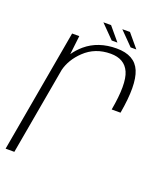

<svg xmlns="http://www.w3.org/2000/svg" viewBox="-133 -778 755 868"><g transform="rotate(20 244.0 -344.0)"><path d="M385 -330.5H427.5Q452.5 -471.5 426 -534.5Q399.5 -597.5 312.5 -597.5Q224 -597.5 165 -547.5Q140 -526 123.5 -501.5L134 -592H99.5L-5 0H37L111.5 -421.5Q125 -474.5 170 -517.5Q220.5 -566 295.5 -566Q362 -566 385.2 -513.5Q408.5 -461 385 -330.5ZM369.5 -623.5H397L343 -688H306ZM278.5 -623.5H306L252 -688H215Z"/></g></svg>

Font: Anybody Thin ExtraLight
Style: Italic
Weight: 250
Italic angle: -10°
Version: Version 1.113;gftools[0.9.25]